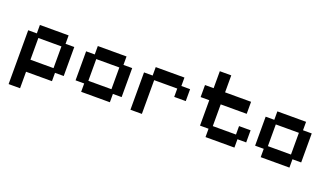

<svg xmlns="http://www.w3.org/2000/svg" viewBox="-74 -1158 3192 1860"><g transform="rotate(20 1522.5 -227.5)"><path d="M61 181V-374H150V-461H446V-374H536V-75H446V11H179V181ZM179 -113H417V-337H179Z M747 11V-75H658V-374H747V-461H1043V-374H1133V-75H1043V11ZM776 -113H1014V-337H776Z M1255 11V-374H1344V-461H1640V-374H1730V-251H1611V-337H1373V11Z M2029 11V-75H1941V-337H1852V-461H1941V-636H2059V-461H2327V-337H2059V-113H2298V-200H2417V-75H2327V11Z M2598 11V-75H2509V-374H2598V-461H2894V-374H2984V-75H2894V11ZM2627 -113H2865V-337H2627Z"/></g></svg>

Font: Pixelify Sans SemiBold
Style: Regular
Weight: 600
Designer: Stefie Justprince
Foundry: Typecalism Foundryline
Version: Version 1.000